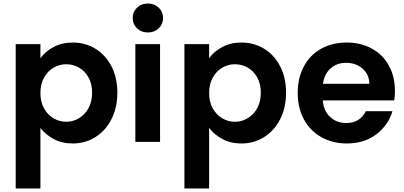

<svg xmlns="http://www.w3.org/2000/svg" viewBox="-20 -804 2291 1088"><path d="M209 -474Q236 -512 283.5 -537.5Q331 -563 392 -563Q463 -563 520.5 -528Q578 -493 611.5 -428.5Q645 -364 645 -279Q645 -194 611.5 -128.5Q578 -63 520.5 -27Q463 9 392 9Q331 9 284.5 -16Q238 -41 209 -79V264H69V-554H209ZM502 -279Q502 -329 481.5 -365.5Q461 -402 427.5 -421Q394 -440 355 -440Q317 -440 283.5 -420.5Q250 -401 229.5 -364Q209 -327 209 -277Q209 -227 229.5 -190Q250 -153 283.5 -133.5Q317 -114 355 -114Q394 -114 427.5 -134Q461 -154 481.5 -191Q502 -228 502 -279Z M818 -620Q781 -620 756.5 -643.5Q732 -667 732 -702Q732 -737 756.5 -760.5Q781 -784 818 -784Q855 -784 879.5 -760.5Q904 -737 904 -702Q904 -667 879.5 -643.5Q855 -620 818 -620ZM887 -554V0H747V-554Z M1165 -474Q1192 -512 1239.5 -537.5Q1287 -563 1348 -563Q1419 -563 1476.5 -528Q1534 -493 1567.5 -428.5Q1601 -364 1601 -279Q1601 -194 1567.5 -128.5Q1534 -63 1476.5 -27Q1419 9 1348 9Q1287 9 1240.5 -16Q1194 -41 1165 -79V264H1025V-554H1165ZM1458 -279Q1458 -329 1437.5 -365.5Q1417 -402 1383.5 -421Q1350 -440 1311 -440Q1273 -440 1239.5 -420.5Q1206 -401 1185.5 -364Q1165 -327 1165 -277Q1165 -227 1185.5 -190Q1206 -153 1239.5 -133.5Q1273 -114 1311 -114Q1350 -114 1383.5 -134Q1417 -154 1437.5 -191Q1458 -228 1458 -279Z M2218 -289Q2218 -259 2214 -235H1809Q1814 -175 1851 -141Q1888 -107 1942 -107Q2020 -107 2053 -174H2204Q2180 -94 2112 -42.5Q2044 9 1945 9Q1865 9 1801.5 -26.5Q1738 -62 1702.5 -127Q1667 -192 1667 -277Q1667 -363 1702 -428Q1737 -493 1800 -528Q1863 -563 1945 -563Q2024 -563 2086.5 -529Q2149 -495 2183.5 -432.5Q2218 -370 2218 -289ZM2073 -329Q2072 -383 2034 -415.5Q1996 -448 1941 -448Q1889 -448 1853.5 -416.5Q1818 -385 1810 -329Z"/></svg>

Font: MSTAGE SemiBold
Style: Regular
Weight: 600
Designer: Ninad Kale (Devanagari), Jonny Pinhorn (Latin)
Foundry: Indian Type Foundry
Version: 4.004